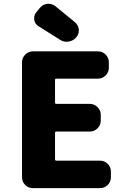

<svg xmlns="http://www.w3.org/2000/svg" viewBox="-20 -1023 670 1017"><path d="M154.3 -26.4Q130.9 -26.4 113.8 -43Q96.7 -59.6 96.7 -84V-693.4Q96.7 -716.8 113.8 -733.9Q130.9 -751 154.3 -751H499Q522.5 -751 539.6 -733.9Q556.6 -716.8 556.6 -693.4V-664.1Q556.6 -640.6 539.6 -623.5Q522.5 -606.4 499 -606.4H278.3Q271.5 -606.4 271.5 -599.6V-479.5Q271.5 -472.7 278.3 -472.7H456.1Q479.5 -472.7 496.6 -455.6Q513.7 -438.5 513.7 -415V-383.8Q513.7 -360.4 496.6 -343.3Q479.5 -326.2 456.1 -326.2H278.3Q271.5 -326.2 271.5 -319.3V-179.7Q271.5 -171.9 278.3 -171.9H509.8Q533.2 -171.9 550.3 -155.3Q567.4 -138.7 567.4 -114.3V-84Q567.4 -59.6 550.3 -43Q533.2 -26.4 509.8 -26.4ZM383.8 -825.2Q368.2 -806.6 342.8 -802.7Q337.9 -801.8 333 -801.8Q313.5 -801.8 297.9 -812.5L184.6 -883.8Q165 -895.5 161.1 -918Q161.1 -922.9 161.1 -927.7Q161.1 -944.3 172.9 -959L191.4 -981.4Q207 -1000 230.5 -1002.9Q233.4 -1002.9 237.3 -1002.9Q256.8 -1002.9 273.4 -990.2L377 -905.3Q395.5 -889.6 397.5 -866.2Q397.5 -864.3 397.5 -861.3Q397.5 -840.8 383.8 -825.2Z"/></svg>

Font: Gen Jyuu Gothic Heavy
Style: Bold
Weight: 900
Designer: [Source Han Sans]
Ryoko NISHIZUKA  (kana & ideographs); Paul D. Hunt (Latin, Greek & Cyrillic); Wenlong ZHANG  (bopomofo
Version: Version 1.002.20150607